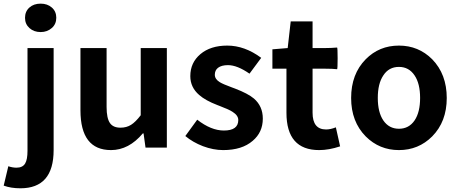

<svg xmlns="http://www.w3.org/2000/svg" viewBox="-73 -811 2518 1055"><path d="M39.1 223.6Q-12.7 223.6 -52.7 209L-27.3 102.5Q-3.9 110.4 17.6 110.4Q51.8 110.4 65.4 86.9Q78.1 65.4 78.1 17.6V-264.6V-546.9H221.7V13.7Q221.7 223.6 39.1 223.6ZM150.4 -634.8Q113.3 -634.8 88.9 -656.7Q64.5 -678.7 64.5 -712.9Q64.5 -748 88.4 -769.5Q112.3 -791 150.4 -791Q187.5 -791 211.9 -769.5Q236.3 -748 236.3 -713.4Q236.3 -678.7 211.9 -657.2Q186.5 -634.8 150.4 -634.8Z M537.1 13.7Q369.1 13.7 369.1 -205.1V-546.9H512.7V-223.6Q512.7 -161.1 531.2 -134.8Q548.8 -109.4 588.9 -109.4Q622.1 -109.4 647 -125Q671.9 -140.6 700.2 -177.7V-546.9H843.8V-273.4V0H726.6L715.8 -78.1H711.9Q634.8 13.7 537.1 13.7Z M1153.3 13.7Q1099.6 13.7 1042 -7.8Q986.3 -29.3 945.3 -63.5L1010.7 -153.3Q1086.9 -93.8 1157.2 -93.8Q1236.3 -93.8 1236.3 -151.4Q1236.3 -176.8 1205.1 -196.3Q1186.5 -209 1134.8 -228.5Q1126 -231.4 1122.1 -233.4Q1055.7 -258.8 1021.5 -289.1Q972.7 -331.1 972.7 -392.6Q972.7 -466.8 1028.3 -513.7Q1084 -560.5 1175.8 -560.5Q1271.5 -560.5 1362.3 -493.2L1297.9 -406.2Q1230.5 -453.1 1179.7 -453.1Q1144.5 -453.1 1125 -438.5Q1107.4 -424.8 1107.4 -400.4Q1107.4 -376 1134.8 -359.4Q1152.3 -348.6 1200.2 -331.1Q1212.9 -326.2 1218.8 -324.2Q1290 -296.9 1322.3 -269.5Q1371.1 -227.5 1371.1 -159.2Q1371.1 -84 1315.4 -37.1Q1256.8 13.7 1153.3 13.7Z M1680.7 13.7Q1501 13.7 1501 -191.4V-433.6H1423.8V-540L1507.8 -546.9L1524.4 -693.4H1644.5V-546.9H1711.9Q1746.1 -546.9 1779.3 -549.8Q1782.2 -547.9 1782.2 -490.2Q1782.2 -432.6 1779.3 -430.7Q1754.9 -433.6 1711.9 -433.6H1644.5V-312.5V-191.4Q1644.5 -99.6 1718.8 -99.6Q1743.2 -99.6 1772.5 -111.3L1795.9 -6.8Q1734.4 13.7 1680.7 13.7Z M2119.1 13.7Q2011.7 13.7 1936.5 -61.5Q1856.4 -142.6 1856.4 -272.5Q1856.4 -404.3 1936.5 -485.4Q2010.7 -560.5 2119.1 -560.5Q2226.6 -560.5 2301.8 -485.4Q2381.8 -403.3 2381.8 -272.5Q2381.8 -142.6 2301.8 -61.5Q2226.6 13.7 2119.1 13.7ZM2119.1 -103.5Q2173.8 -103.5 2205.1 -149.4Q2235.4 -194.3 2235.4 -272.9Q2235.4 -351.6 2205.1 -396.5Q2173.8 -443.4 2119.1 -443.4Q2063.5 -443.4 2033.2 -396.5Q2002.9 -351.6 2002.9 -272.9Q2002.9 -194.3 2033.2 -149.4Q2064.5 -103.5 2119.1 -103.5Z"/></svg>

Font: Bpmf GenSeki Gothic B
Style: B
Weight: 700
Foundry: But Ko
Version: Version 1.320